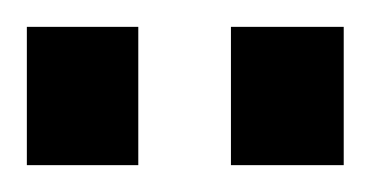

<svg xmlns="http://www.w3.org/2000/svg" viewBox="-20 -744 276 143"><path d="M0 -621V-724H83V-621ZM152 -621V-724H236V-621Z"/></svg>

Font: Archivo SemiBold Condensed
Style: Regular
Weight: 600
Width: 3
Version: Version 2.001